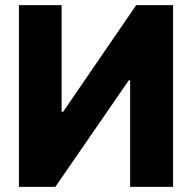

<svg xmlns="http://www.w3.org/2000/svg" viewBox="-20 -727 747 747"><path d="M219.7 -707V-292H225.6L509.8 -707H653.3V0H486.3V-415H481.4L195.3 0H53.7V-707Z"/></svg>

Font: Pretendard JP ExtraBold
Style: Regular
Weight: 800
Designer: Base glyphs from Inter by Rasmus Andersson; Hangeul glyphs from Noto Sans CJK(Source Han Sans) by Jang Soo-young and Kan
Foundry: Kil Hyung-jin
Version: Version 1.309